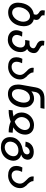

<svg xmlns="http://www.w3.org/2000/svg" viewBox="1595 -2433 1010 4240"><g transform="rotate(90 2100.0 -313.0)"><path d="M39 -207Q39 -242 45.5 -278Q66 -395.5 130.5 -467.5Q195 -539.5 294 -555L302 -582Q304 -592.5 304 -603.5Q304 -622 295.8 -634Q287.5 -646 268.5 -662Q244 -677 232.8 -686Q221.5 -695 214 -710Q206.5 -725 206.5 -749.5Q206.5 -767.5 212 -798L321 -790.5Q317.5 -773 317.5 -760Q317.5 -746.5 321.5 -738Q325.5 -729.5 330.2 -725Q335 -720.5 351.5 -707.5Q387.5 -686 403.8 -665.2Q420 -644.5 420 -613Q420 -602 417.5 -585.5L408.5 -553.5Q454.5 -544 488.5 -514.2Q522.5 -484.5 540.8 -438.2Q559 -392 559 -334Q559 -299.5 552.5 -264Q537.5 -179 495.8 -117Q454 -55 392 -21.8Q330 11.5 255 11.5Q188 11.5 139.2 -14.8Q90.5 -41 64.8 -90.2Q39 -139.5 39 -207ZM455.5 -278Q459.5 -302 459.5 -321.5Q459.5 -364 444.8 -398Q430 -432 402.8 -451.5Q375.5 -471 340 -471Q295.5 -471 253.8 -443Q212 -415 182.5 -367.2Q153 -319.5 143 -264Q139 -239 139 -219.5Q139 -178 153.8 -145.5Q168.5 -113 195.5 -94.8Q222.5 -76.5 258 -76.5Q302.5 -76.5 344.2 -103.5Q386 -130.5 415.8 -176.8Q445.5 -223 455.5 -278Z M647.5 -166.5Q647.5 -187.5 651 -207Q654.5 -228 662.5 -250.5Q670.5 -273 685.5 -302L788.5 -295Q774.5 -270 766.2 -248.8Q758 -227.5 753.5 -203.5Q751 -188.5 751 -178Q751 -147.5 764.8 -124Q778.5 -100.5 803.8 -87.2Q829 -74 862 -74Q900.5 -74 935.2 -94.2Q970 -114.5 994 -149.8Q1018 -185 1026 -229Q1029 -247 1029 -263Q1029 -310.5 1002.2 -337.2Q975.5 -364 926.5 -364H862.5L879.5 -459.5H944Q985.5 -459.5 1012.5 -479.2Q1039.5 -499 1045.5 -533.5Q1046.5 -541.5 1046.5 -545Q1046.5 -565.5 1030.5 -579.8Q1014.5 -594 977 -612.5Q926.5 -632.5 902 -664Q877.5 -695.5 877.5 -740Q877.5 -762 883.5 -787.5L986.5 -780Q982.5 -765.5 982.5 -756Q982.5 -736 996.8 -721.5Q1011 -707 1046.5 -685.5Q1095.5 -661 1124 -632Q1152.5 -603 1152.5 -556Q1152.5 -545 1150 -529Q1142 -485.5 1120.8 -455.5Q1099.5 -425.5 1063.5 -407.5Q1096.5 -384 1113.5 -347Q1130.5 -310 1130.5 -263.5Q1130.5 -239 1126 -212.5Q1114.5 -145.5 1076 -92.8Q1037.5 -40 980.5 -10.2Q923.5 19.5 858 19.5Q795 19.5 747.2 -4.2Q699.5 -28 673.5 -70.2Q647.5 -112.5 647.5 -166.5Z M1244 -167Q1244 -190.5 1248.5 -216Q1257 -263 1279 -302L1376.5 -295.5Q1353.5 -248.5 1347 -212.5Q1343.5 -190.5 1343.5 -177Q1343.5 -124.5 1373.5 -94.2Q1403.5 -64 1456.5 -64Q1498.5 -64 1535.8 -84Q1573 -104 1598.5 -139.2Q1624 -174.5 1632 -219Q1635 -235 1635 -249Q1635 -276 1625.5 -298.8Q1616 -321.5 1601 -340.5Q1586 -359.5 1560 -387Q1532.5 -411.5 1515 -431.5Q1497.5 -451.5 1486.8 -475Q1476 -498.5 1476 -526.5Q1476 -537.5 1478.5 -553.5L1579 -546.5Q1579.5 -524 1585.2 -506.2Q1591 -488.5 1604.2 -468.8Q1617.5 -449 1643 -420.5Q1664 -404 1676.8 -390.2Q1689.5 -376.5 1696 -363Q1734.5 -319 1734.5 -250.5Q1734.5 -231 1730.5 -206Q1719.5 -143.5 1680.2 -93.5Q1641 -43.5 1582 -15.2Q1523 13 1455.5 13Q1389.5 13 1341.8 -8.8Q1294 -30.5 1269 -71Q1244 -111.5 1244 -167Z M1847 -206Q1847 -245.5 1854 -284.5L1909 -592.5Q1927 -695 1987.8 -742.5Q2048.5 -790 2161 -790H2382.5L2366.5 -701.5H2156.5Q2097 -701.5 2058.8 -670.2Q2020.5 -639 2011 -584.5L1996 -500.5Q2027.5 -527.5 2069 -543.8Q2110.5 -560 2155 -560Q2190.5 -560 2218 -550.5Q2245.5 -541 2268.5 -521Q2309 -494.5 2330.8 -446.2Q2352.5 -398 2352.5 -336Q2352.5 -307.5 2347 -273.5Q2331 -183 2291 -117.8Q2251 -52.5 2190.8 -18Q2130.5 16.5 2055 16.5Q1989 16.5 1942.2 -10.2Q1895.5 -37 1871.2 -87Q1847 -137 1847 -206ZM2242.5 -282.5Q2247 -309 2247 -333Q2247 -373.5 2234.5 -404.5Q2222 -435.5 2198.2 -452.8Q2174.5 -470 2142 -470Q2095 -470 2056 -445Q2017 -420 1990.5 -374.2Q1964 -328.5 1953.5 -268Q1948.5 -240 1948.5 -213Q1948.5 -148 1977.8 -109.8Q2007 -71.5 2059.5 -71.5Q2102.5 -71.5 2140.2 -98.8Q2178 -126 2204.8 -174Q2231.5 -222 2242.5 -282.5Z M2552 -107.5Q2512 -131 2488 -178.2Q2464 -225.5 2464 -283Q2464 -309 2468 -329.5Q2480 -396.5 2519 -448.8Q2558 -501 2616.8 -530Q2675.5 -559 2744 -559Q2807 -559 2854.2 -534.5Q2901.5 -510 2927.2 -465.5Q2953 -421 2953 -363Q2953 -340 2948.5 -315Q2940.5 -269.5 2917.8 -227.2Q2895 -185 2862.2 -152.8Q2829.5 -120.5 2792 -103.5Q2825.5 -96 2852.2 -91.8Q2879 -87.5 2911 -87.5L2902 0.5Q2770 2.5 2666 -44Q2549.5 3 2407.5 0.5L2416.5 -87.5Q2450 -87.5 2477.8 -92.2Q2505.5 -97 2552 -107.5ZM2565.5 -287Q2565.5 -238 2592.5 -196.2Q2619.5 -154.5 2668 -132Q2714 -149 2752.8 -179.8Q2791.5 -210.5 2816.8 -249.8Q2842 -289 2849 -330.5Q2851.5 -346.5 2851.5 -358Q2851.5 -390.5 2837.5 -416.2Q2823.5 -442 2798.2 -456.5Q2773 -471 2740.5 -471Q2700 -471 2663.2 -450.5Q2626.5 -430 2601 -394.5Q2575.5 -359 2568 -316Q2565.5 -300 2565.5 -287Z M3008 -28.5Q3008 -54 3012.5 -81.5Q3023.5 -141 3059 -188Q3094.5 -235 3149.5 -265.5Q3204.5 -296 3273.5 -308Q3321 -315 3351.2 -336.8Q3381.5 -358.5 3387.5 -394.5Q3388.5 -401.5 3388.5 -406Q3388.5 -428.5 3374.5 -445.8Q3360.5 -463 3332 -463Q3304 -463 3279 -449.5Q3254 -436 3237 -413.5Q3220 -391 3215.5 -365.5L3108 -373Q3118.5 -433 3150.2 -473.5Q3182 -514 3229 -533.8Q3276 -553.5 3333.5 -553.5Q3386.5 -553.5 3425.8 -537.5Q3465 -521.5 3486 -491.8Q3507 -462 3507 -422.5Q3507 -410.5 3504.5 -394.5Q3497 -350.5 3470.5 -320.8Q3444 -291 3395 -275.5Q3433 -267 3463.8 -243.2Q3494.5 -219.5 3512.2 -183.8Q3530 -148 3530 -104.5Q3530 -90 3526.5 -67Q3514 5 3473.2 59Q3432.5 113 3370.2 142.5Q3308 172 3232 172Q3162.5 172 3112 147.5Q3061.5 123 3034.8 77.8Q3008 32.5 3008 -28.5ZM3427 -75Q3430 -91.5 3430 -106Q3430 -157.5 3396 -186.2Q3362 -215 3300 -215Q3251 -215 3210.8 -196Q3170.5 -177 3144.2 -142Q3118 -107 3110 -61Q3107.5 -44.5 3107.5 -32.5Q3107.5 3 3123.2 30.2Q3139 57.5 3168 72.5Q3197 87.5 3235.5 87.5Q3278.5 87.5 3320 65Q3361.5 42.5 3390.5 5Q3419.5 -32.5 3427 -75Z M3644 -167Q3644 -190.5 3648.5 -216Q3657 -263 3679 -302L3776.5 -295.5Q3753.5 -248.5 3747 -212.5Q3743.5 -190.5 3743.5 -177Q3743.5 -124.5 3773.5 -94.2Q3803.5 -64 3856.5 -64Q3898.5 -64 3935.8 -84Q3973 -104 3998.5 -139.2Q4024 -174.5 4032 -219Q4035 -235 4035 -249Q4035 -276 4025.5 -298.8Q4016 -321.5 4001 -340.5Q3986 -359.5 3960 -387Q3932.5 -411.5 3915 -431.5Q3897.5 -451.5 3886.8 -475Q3876 -498.5 3876 -526.5Q3876 -537.5 3878.5 -553.5L3979 -546.5Q3979.5 -524 3985.2 -506.2Q3991 -488.5 4004.2 -468.8Q4017.5 -449 4043 -420.5Q4064 -404 4076.8 -390.2Q4089.5 -376.5 4096 -363Q4134.5 -319 4134.5 -250.5Q4134.5 -231 4130.5 -206Q4119.5 -143.5 4080.2 -93.5Q4041 -43.5 3982 -15.2Q3923 13 3855.5 13Q3789.5 13 3741.8 -8.8Q3694 -30.5 3669 -71Q3644 -111.5 3644 -167Z"/></g></svg>

Font: JuliaMono MediumItalic
Style: Regular
Weight: 500
Italic angle: -9°
Monospace: yes
Designer: cormullion
Foundry: corm
Version: Version 0.049; ttfautohint (v1.8.4)